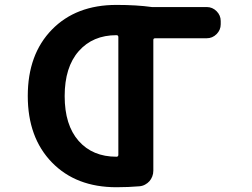

<svg xmlns="http://www.w3.org/2000/svg" viewBox="-20 -784 1040 793"><path d="M460.9 -136.7Q468.8 -136.7 468.8 -144.5V-630.9Q468.8 -638.7 460.9 -638.7Q363.3 -638.7 305.2 -572.8Q247.1 -506.8 247.1 -387.2Q247.1 -267.6 304.7 -202.1Q362.3 -136.7 460.9 -136.7ZM834 -754.9Q857.4 -754.9 874.5 -737.8Q891.6 -720.7 891.6 -697.3V-683.6Q891.6 -660.2 874.5 -643.1Q857.4 -626 834 -626H621.1Q613.3 -626 613.3 -619.1V-79.1Q613.3 -66.4 608.9 -55.2Q604.5 -43.9 597.2 -35.6Q589.8 -27.3 579.1 -21.5Q568.4 -15.6 555.7 -14.6Q510.7 -10.7 460.9 -10.7Q293.9 -10.7 194.3 -113.3Q94.7 -215.8 94.7 -387.7Q94.7 -559.6 194.3 -661.6Q293.9 -763.7 460.9 -763.7Q544.9 -763.7 607.4 -754.9Z"/></svg>

Font: Gen Jyuu Gothic Monospace Bold
Style: Bold
Weight: 700
Designer: [Source Han Sans]
Ryoko NISHIZUKA  (kana & ideographs); Paul D. Hunt (Latin, Greek & Cyrillic); Wenlong ZHANG  (bopomofo
Version: Version 1.002.20150607